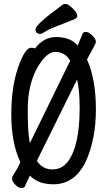

<svg xmlns="http://www.w3.org/2000/svg" viewBox="-20 -906 540 969"><path d="M106 33Q104 43 88.5 43Q73 43 57 26Q41 9 41 -2.5Q41 -14 45 -19Q67 -53 83 -87Q37 -185 37 -326Q37 -467 71.5 -566Q106 -665 137 -665Q153 -665 156 -661Q201 -719 262 -719Q337 -719 372 -676Q383 -701 396 -734Q401 -745 412.5 -745Q424 -745 435 -736Q464 -714 464 -693Q464 -687 419 -606Q464 -506 464 -354.5Q464 -203 413 -91Q357 24 250 24Q172 24 131 -20ZM323 -91Q382 -170 382 -360Q382 -451 369 -505L166 -94Q195 -51 244 -51Q293 -51 323 -91ZM131 -184 334 -599Q309 -644 258 -644Q216 -644 171 -569Q120 -481 120 -354Q120 -227 131 -184ZM183 -735Q159 -735 159 -758.5Q159 -782 297 -883Q301 -886 311 -886Q321 -886 334 -875Q370 -846 370 -826Q370 -817 360 -811Q315 -792 272 -776Q229 -760 210 -747.5Q191 -735 183 -735Z"/></svg>

Font: LXGW WenKai Mono TC
Style: Bold
Weight: 700
Designer: LXGW / Fontworks Inc.
Foundry: LXGW / Fontworks Inc.
Version: Version 1.330